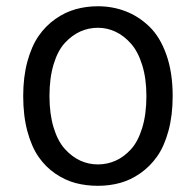

<svg xmlns="http://www.w3.org/2000/svg" viewBox="-20 -582 626 614"><path d="M54.2 -274.9Q54.2 -335.9 67.6 -385.3Q81.1 -434.6 103.5 -467Q126 -499.5 157 -521.2Q188 -543 221.9 -552.5Q255.9 -562 293 -562Q339.8 -562 381.3 -546.1Q422.9 -530.3 457.3 -497.3Q491.7 -464.4 512 -407.2Q532.2 -350.1 532.2 -274.9Q532.2 -213.4 518.8 -163.8Q505.4 -114.3 482.7 -82Q460 -49.8 429 -28.1Q397.9 -6.3 364.3 2.9Q330.6 12.2 293 12.2Q255.4 12.2 221.9 3.4Q188.5 -5.4 157.2 -26.6Q126 -47.9 103.5 -80.1Q81.1 -112.3 67.6 -162.1Q54.2 -211.9 54.2 -274.9ZM448.2 -274.9Q448.2 -330.6 434.8 -373.8Q421.4 -417 398.9 -442.4Q376.5 -467.8 349.6 -480.5Q322.8 -493.2 293 -493.2Q263.2 -493.2 236.6 -481.2Q210 -469.2 187.3 -444.6Q164.6 -419.9 151.4 -376.2Q138.2 -332.5 138.2 -274.9Q138.2 -217.8 151.4 -174.3Q164.6 -130.9 187.3 -105.7Q210 -80.6 236.6 -68.4Q263.2 -56.2 293 -56.2Q322.8 -56.2 349.6 -68.1Q376.5 -80.1 398.9 -104.7Q421.4 -129.4 434.8 -173.1Q448.2 -216.8 448.2 -274.9Z"/></svg>

Font: Junction Regular
Style: Regular
Weight: 500
Designer: Caroline Hadilaksono
Foundry: Caroline Hadilaksono
Version: Version 1.056